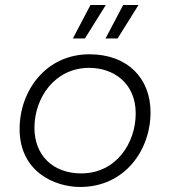

<svg xmlns="http://www.w3.org/2000/svg" viewBox="-20 -740 677 764"><path d="M299 4C476 4 579 -142 579 -293C579 -428 488 -524 336 -524C162 -524 58 -378 58 -227C58 -56 198 4 299 4ZM303 -50C190 -50 117 -123 117 -231C117 -351 198 -470 335 -470C432 -470 520 -409 520 -289C520 -169 441 -50 303 -50ZM270 -587H318L401 -720H340ZM400 -587H448L531 -720H470Z"/></svg>

Font: Fixel Display Light
Style: Italic
Weight: 300
Italic angle: -10°
Designer: AlfaBravo + MacPaw
Foundry: Kyrylo Tkachov, Marchela Mozhyna, Serhii Makarenko, Maria Weinstein, Zakhar Kryvoshyya
Version: Version 1.210;Glyphs 3.2 (3217)